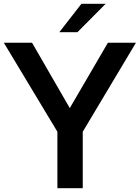

<svg xmlns="http://www.w3.org/2000/svg" viewBox="-21 -987 733 1007"><path d="M413 0H280V-296L-1 -763H147L345 -420L545 -763H692L413 -296ZM385 -818H290L406 -967H533Z"/></svg>

Font: Open Sauce One SemiBold
Style: Regular
Weight: 600
Designer: Alfredo Marco Pradil
Foundry: Creative Sauce Fz LLC
Version: Version 1.477